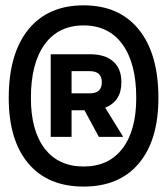

<svg xmlns="http://www.w3.org/2000/svg" viewBox="-20 -706 626 719"><path d="M293 -7.3Q159.2 -7.3 85.9 -94.2Q12.7 -181.2 12.7 -339.4Q12.7 -504.4 85.9 -595.2Q159.2 -686 293 -686Q426.8 -686 500 -595.2Q573.2 -504.4 573.2 -339.4Q573.2 -181.2 500 -94.2Q426.8 -7.3 293 -7.3ZM293 -82.5Q387.2 -82.5 438.7 -149.9Q490.2 -217.3 490.2 -339.4Q490.2 -468.8 438.7 -539.8Q387.2 -610.8 293 -610.8Q198.7 -610.8 147.2 -539.8Q95.7 -468.8 95.7 -339.4Q95.7 -217.3 147.2 -149.9Q198.7 -82.5 293 -82.5ZM169.9 -193.4V-502.9H316.4Q373 -502.9 403.8 -476.1Q434.6 -449.2 434.6 -397.9Q434.6 -327.1 374 -302.7L441.4 -193.4H350.1L296.4 -293H248V-193.4ZM248 -356.4H316.4Q361.3 -356.4 361.3 -397.9Q361.3 -439.5 316.4 -439.5H248Z"/></svg>

Font: Cascadia Mono PL
Style: Regular
Weight: 400
Monospace: yes
Designer: Aaron Bell
Foundry: Saja Typeworks
Version: Version 2404.023; ttfautohint (v1.8.4)